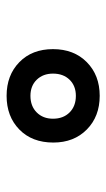

<svg xmlns="http://www.w3.org/2000/svg" viewBox="113 -850 329 596"><g transform="rotate(90 278.0 -552.5)"><path d="M278 -408Q214 -408 173.5 -447.5Q133 -487 133 -552Q133 -617 173.5 -657Q214 -697 278 -697Q342 -697 382.5 -657Q423 -617 423 -553Q423 -487 382.5 -447.5Q342 -408 278 -408ZM278 -482Q310 -482 329.5 -501.5Q349 -521 349 -552Q349 -584 329.5 -603.5Q310 -623 278 -623Q247 -623 228 -603.5Q209 -584 209 -552Q209 -521 228 -501.5Q247 -482 278 -482Z"/></g></svg>

Font: Cairo Play
Style: Bold
Weight: 700
Version: Version 3.119